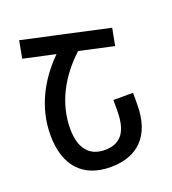

<svg xmlns="http://www.w3.org/2000/svg" viewBox="-134 -825 838 936"><g transform="rotate(-20 285.0 -357.0)"><path d="M72 -724 55 -634 220 -598C120 -499 57 -375 57 -237C57 -75 140 10 281 10C419 10 506 -68 506 -233V-293H404V-238C404 -124 362 -78 282 -78C205 -78 158 -129 158 -232C158 -365 223 -483 324 -576L502 -537L519 -626Z"/></g></svg>

Font: Noto Sans Armenian Condensed Medium
Style: Regular
Weight: 500
Width: 3
Designer: Monotype Design Team
Foundry: Monotype Imaging Inc.
Version: Version 2.008